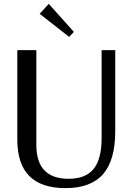

<svg xmlns="http://www.w3.org/2000/svg" viewBox="-20 -958 682 988"><path d="M317 10Q193 10 131 -52Q69 -114 69 -241V-700H167V-213Q167 -125 208.5 -81.5Q250 -38 333 -38Q421 -38 462 -89Q503 -140 503 -249V-700H573V-283Q573 -134 510.5 -62Q448 10 317 10ZM336 -768 184 -887 231 -938 360 -794Z"/></svg>

Font: Sutasoma
Style: Regular
Weight: 400
Designer: Izhar Fathurrohim, Akbar Rohmanto, Arusyal Khofiqoini
Foundry: Kiwari Kolektiv
Version: Version 1.102